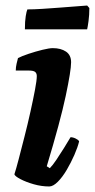

<svg xmlns="http://www.w3.org/2000/svg" viewBox="-20 -674 343 694"><path d="M158 0Q130 0 102 -8Q74 -16 54 -26.5Q34 -37 32 -44Q38 -62 47.5 -98.5Q57 -135 68.5 -180Q80 -225 90 -270Q100 -315 106.5 -349.5Q113 -384 113 -399Q113 -409 107 -414Q101 -419 84 -419H37Q37 -431 40 -444Q43 -457 45 -464Q58 -471 83.5 -479.5Q109 -488 133.5 -494Q158 -500 171 -500Q200 -500 218.5 -487.5Q237 -475 237 -449Q237 -419 217.5 -327Q198 -235 149 -73L160 -66Q170 -76 183.5 -96Q197 -116 211 -138.5Q225 -161 235 -178Q244 -178 254 -173Q264 -168 266 -163Q261 -142 249 -114.5Q237 -87 221.5 -60.5Q206 -34 189 -17Q172 0 158 0ZM70 -568Q70 -597 73 -615.5Q76 -634 79 -640Q102 -640 133.5 -642Q165 -644 197 -646.5Q229 -649 255.5 -651Q282 -653 295 -654L303 -645Q303 -620 300 -598Q297 -576 295 -568Z"/></svg>

Font: Texturina 72pt 72pt ExtraBold
Style: Italic
Weight: 800
Italic angle: -11°
Designer: Guillermo Torres Carreño
Foundry: Omnibus-Type
Version: Version 1.002; ttfautohint (v1.8.3)